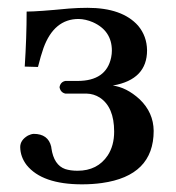

<svg xmlns="http://www.w3.org/2000/svg" viewBox="-20 -464 454 496"><path d="M180.2 -22.9Q231.9 -22.9 258.3 -62.5Q274.9 -87.9 274.9 -124Q274.9 -187.5 237.8 -211.9Q222.2 -221.7 204.1 -222.2H148.9Q136.2 -225.1 133.8 -238.8Q136.2 -252.4 148.9 -254.9H180.2Q254.4 -254.9 267.1 -315.4Q269 -324.7 269 -333Q269 -384.8 219.7 -406.7Q201.2 -414.6 183.1 -415Q119.6 -415 92.3 -339.8Q85.4 -320.3 78.1 -291L43.9 -292Q48.8 -367.7 48.8 -434.1Q77.6 -434.1 158.2 -441.9Q182.1 -443.8 206.1 -443.8Q295.9 -443.8 336.9 -397.5Q359.4 -370.6 359.9 -334Q359.9 -258.8 272.5 -243.2Q270.5 -242.7 270 -243.2Q306.6 -238.8 340.8 -207.5Q376.5 -173.3 377 -126Q377 -9.8 243.2 8.8Q218.8 12.2 191.9 12.2Q88.9 12.2 48.8 -37.6Q32.7 -58.6 32.2 -84Q32.2 -102.1 52.2 -113.8Q60.1 -117.7 66.9 -118.2Q104.5 -118.2 112.3 -85Q112.8 -82.5 112.8 -81.1Q119.1 -37.6 148.4 -27.3Q162.1 -22.9 180.2 -22.9Z"/></svg>

Font: Linux Libertine O
Style: Bold
Weight: 700
Designer: Philipp H. Poll
Foundry: Philipp H. Poll
Version: Version 5.0.0